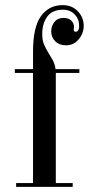

<svg xmlns="http://www.w3.org/2000/svg" viewBox="-20 -730 351 750"><path d="M226 -692Q184 -692 164.5 -665Q145 -638 145 -597Q145 -573 152 -556.5Q159 -540 168 -525.5Q177 -511 185.5 -496Q194 -481 197 -460H290V-445H198V-15H264V0H43V-15H109V-445H38V-460H109V-528Q109 -624 140 -667Q171 -710 225 -710Q261 -710 284 -686Q307 -662 307 -629Q307 -600 287.5 -576.5Q268 -553 238 -553Q212 -553 196 -568.5Q180 -584 180 -608Q180 -628 192.5 -644Q205 -660 228 -660Q248 -660 258.5 -649.5Q269 -639 269 -625Q269 -623 268.5 -620Q268 -617 268 -614Q268 -606 276 -606Q284 -606 287 -615Q289 -619 289 -623Q289 -627 289 -631Q289 -656 271.5 -674Q254 -692 226 -692Z"/></svg>

Font: Elsie
Style: Regular
Weight: 400
Designer: Alejandro Inler
Foundry: Alejandro Inler
Version: 1.001